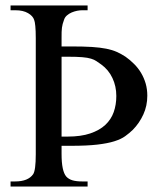

<svg xmlns="http://www.w3.org/2000/svg" viewBox="-20 -682 596 702"><path d="M405.3 -331.1Q405.3 -366.7 391.1 -396.7Q377 -426.8 350.1 -446.3Q340.3 -453.1 332.5 -458.5Q324.7 -463.9 312.7 -467.5Q300.8 -471.2 281 -472.9Q261.2 -474.6 228 -474.6H205.1V-182.6H227.1Q275.9 -182.6 309.8 -194.1Q343.8 -205.6 365 -225.3Q386.2 -245.1 395.8 -272.2Q405.3 -299.3 405.3 -331.1ZM518.6 -332Q518.6 -295.4 504.2 -263.7Q489.7 -231.9 465.8 -207.5Q452.6 -194.8 437.7 -184.1Q422.9 -173.3 398.2 -165.5Q373.5 -157.7 335.9 -153.3Q298.3 -148.9 239.7 -148.9H205.1V-119.1Q205.1 -56.6 222.2 -36.6Q231 -26.9 245.1 -22.7Q259.3 -18.6 280.3 -18.6H300.3V0H18.6V-18.6H35.6Q82.5 -18.6 101.1 -44.9Q110.8 -59.1 110.8 -117.7V-542Q110.8 -569.8 109.1 -586.7Q107.4 -603.5 105 -608.9Q100.6 -623.5 82.5 -634Q64.5 -644.5 36.6 -644.5H18.6V-662.1H300.3V-644.5H280.3Q272 -644.5 262 -642.6Q252 -640.6 242.2 -636.5Q232.4 -632.3 224.6 -625.5Q216.8 -618.7 213.9 -608.9Q210.9 -601.1 209.2 -594.5Q207.5 -587.9 206.5 -580.8Q205.6 -573.7 205.3 -565.2Q205.1 -556.6 205.1 -544.4V-512.2H241.7Q285.6 -512.2 316.2 -510.3Q346.7 -508.3 368.7 -503.9Q390.6 -499.5 407 -492.2Q423.3 -484.9 439 -474.6Q455.6 -462.9 470.2 -448.2Q484.9 -433.6 495.6 -415.8Q506.3 -397.9 512.5 -377Q518.6 -356 518.6 -332Z"/></svg>

Font: Doulos SIL APac
Style: Regular
Weight: 400
Designer: Walt Agee, Victor Gaultney, Peter Martin, Debbi Hosken, Becca Hirsbrunner
Foundry: SIL International
Version: Version 5.000